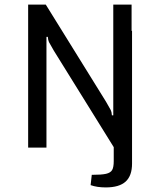

<svg xmlns="http://www.w3.org/2000/svg" viewBox="-20 -645 698 839"><path d="M557 -510V70Q557 123 529 148.5Q501 174 442 174Q404 174 376 164L381 119Q424 119 443.5 114.5Q463 110 470 98Q477 86 477 59V-2L215 -424Q198 -453 194 -461Q190 -469 189 -484H183V0H103V-625H180L443 -201Q460 -172 464 -164Q468 -156 469 -141H475V-625H555V-510Z"/></svg>

Font: Changa Light
Style: Regular
Weight: 300
Designer: Eduardo Rodriguez Tunni
Foundry: Eduardo Rodriguez Tunni
Version: Version 2.002; ttfautohint (v1.5) -l 8 -r 50 -G 110 -x 14 -H